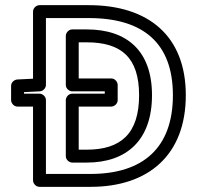

<svg xmlns="http://www.w3.org/2000/svg" viewBox="-20 -699 779 744"><path d="M260 -69H316C472 -69 569 -157 569 -330C569 -503 471 -585 316 -585H260C245 -585 235 -571 235 -560V-370C235 -355 249 -345 260 -345H386V-336H260C245 -336 235 -322 235 -311V-94C235 -79 249 -69 260 -69ZM285 -119V-286H411C422 -286 436 -296 436 -311V-370C436 -381 426 -395 411 -395H285V-535H316C449 -535 519 -477 519 -330C519 -181 448 -119 316 -119ZM158 -629H324C535 -629 650 -532 650 -330C650 -127 535 -25 331 -25H158V-311C158 -326 144 -336 133 -336H73V-342L134 -345C148 -346 158 -358 158 -370ZM133 -679C122 -679 108 -669 108 -654V-394L47 -391C35 -390 23 -380 23 -366V-311C23 -300 33 -286 48 -286H108V0C108 11 118 25 133 25H331C556 25 700 -99 700 -330C700 -560 555 -679 324 -679Z"/></svg>

Font: Falling Sky
Style: ExtOu
Weight: 400
Designer: Paul D. Hunt
Foundry: Adobe Systems Incorporated
Version: Version 1.02